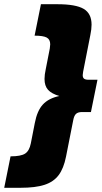

<svg xmlns="http://www.w3.org/2000/svg" viewBox="-43 -764 482 910"><path d="M238 -309Q201 -320 184.5 -338.5Q168 -357 168 -390Q168 -410 174 -437L193 -534Q195 -550 195 -554Q195 -577 178.5 -586Q162 -595 121 -595L151 -744H229Q316 -744 353.5 -722Q391 -700 391 -647Q391 -626 385 -597L351 -424L349 -408Q349 -396 355.5 -391Q362 -386 377 -386H419L388 -233H346Q327 -233 317.5 -224.5Q308 -216 304 -194L270 -22Q259 34 235 66Q211 98 168 112Q125 126 55 126H-23L7 -23Q56 -23 76 -36Q96 -49 103 -84L122 -181Q133 -239 160 -268.5Q187 -298 238 -309Z"/></svg>

Font: TypoPRO Montserrat
Style: Italic
Weight: 800
Italic angle: -11.3°
Designer: Julieta Ulanovsky
Foundry: Julieta Ulanovsky
Version: Version 6.001